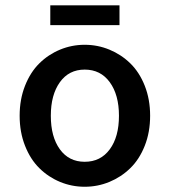

<svg xmlns="http://www.w3.org/2000/svg" viewBox="-20 -692 640 725"><path d="M169.9 -597.2V-671.9H431.2V-597.2ZM393.1 -5.1Q348.6 13.2 299.8 13.2Q251 13.2 206.8 -5.1Q162.6 -23.4 128.7 -56.9Q94.7 -90.3 74.5 -141.6Q54.2 -192.9 54.2 -254.9Q54.2 -316.9 74.5 -368.2Q94.7 -419.4 128.7 -452.9Q162.6 -486.3 206.8 -504.6Q251 -522.9 299.8 -522.9Q348.6 -522.9 393.1 -504.6Q437.5 -486.3 471.9 -452.9Q506.3 -419.4 526.6 -368.2Q546.9 -316.9 546.9 -254.9Q546.9 -192.9 526.6 -141.6Q506.3 -90.3 471.9 -56.9Q437.5 -23.4 393.1 -5.1ZM299.8 -81.1Q359.9 -81.1 394.5 -128.2Q429.2 -175.3 429.2 -254.9Q429.2 -334 394.5 -381.6Q359.9 -429.2 299.8 -429.2Q240.2 -429.2 206.1 -381.6Q171.9 -334 171.9 -254.9Q171.9 -175.3 206.1 -128.2Q240.2 -81.1 299.8 -81.1Z"/></svg>

Font: Office Code Pro Medium
Style: Regular
Weight: 500
Designer: Nathan Rutzky & Paul D. Hunt
Foundry: Adobe Systems Incorporated
Version: Version 1.004;PS 001.004;hotconv 1.0.70;makeotf.lib2.5.58329